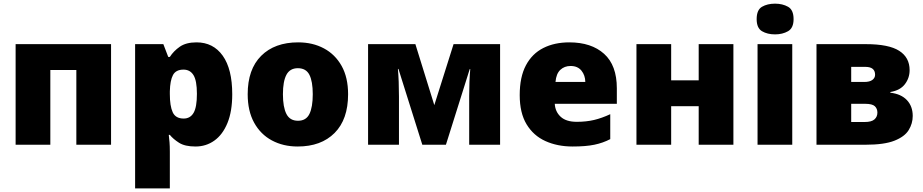

<svg xmlns="http://www.w3.org/2000/svg" viewBox="-20 -796 5074 1056"><path d="M590.8 -553.2V0H399.9V-411.1H256.8V0H65.9V-553.2Z M1061 -563Q1152.8 -563 1205.1 -489.5Q1257.3 -416 1257.3 -277.8Q1257.3 -183.6 1231 -119.4Q1204.6 -55.2 1158.9 -22.7Q1113.3 9.8 1055.2 9.8Q996.6 9.8 964.4 -11Q932.1 -31.7 914.1 -54.2H908.2Q910.6 -35.2 912.4 -13.2Q914.1 8.8 914.1 38.1V240.2H723.1V-553.2H878.4L905.3 -482.9H914.1Q934.6 -515.1 969 -539.1Q1003.4 -563 1061 -563ZM989.3 -413.1Q947.3 -413.1 931.4 -383.3Q915.5 -353.5 914.1 -293.9V-278.8Q914.1 -212.9 929.9 -178.5Q945.8 -144 990.2 -144Q1026.4 -144 1044.7 -175.3Q1063 -206.5 1063 -279.8Q1063 -352.5 1044.2 -382.8Q1025.4 -413.1 989.3 -413.1Z M1894.5 -277.8Q1894.5 -139.2 1820.3 -64.7Q1746.1 9.8 1617.2 9.8Q1537.6 9.8 1475.3 -23.7Q1413.1 -57.1 1377.7 -121.3Q1342.3 -185.5 1342.3 -277.8Q1342.3 -415 1416.5 -489Q1490.7 -563 1620.1 -563Q1699.7 -563 1761.7 -529.8Q1823.7 -496.6 1859.1 -433.1Q1894.5 -369.6 1894.5 -277.8ZM1536.1 -277.8Q1536.1 -207 1555.2 -169.4Q1574.2 -131.8 1619.1 -131.8Q1663.6 -131.8 1681.9 -169.4Q1700.2 -207 1700.2 -277.8Q1700.2 -348.6 1681.6 -384.8Q1663.1 -420.9 1618.2 -420.9Q1574.7 -420.9 1555.4 -384.8Q1536.1 -348.6 1536.1 -277.8Z M2730.5 -553.2V0H2560.5V-268.1Q2560.5 -307.6 2562 -345.7Q2563.5 -383.8 2566.4 -416H2563.5L2432.6 0H2302.7L2171.4 -417H2168.5Q2174.3 -351.1 2174.3 -264.2V0H2004.4V-553.2H2264.6L2368.7 -217.8L2474.6 -553.2Z M3111.3 -563Q3232.4 -563 3302.5 -500Q3372.6 -437 3372.6 -310.1V-225.1H3031.2Q3033.7 -181.6 3063.7 -153.8Q3093.8 -126 3152.3 -126Q3204.1 -126 3247.3 -136.2Q3290.5 -146.5 3336.4 -168V-30.8Q3296.4 -9.8 3249 0Q3201.7 9.8 3129.4 9.8Q3045.9 9.8 2980 -20Q2914.1 -49.8 2876.2 -112.3Q2838.4 -174.8 2838.4 -272.9Q2838.4 -372.6 2872.6 -436.8Q2906.7 -501 2968.3 -532Q3029.8 -563 3111.3 -563ZM3118.2 -433.1Q3084.5 -433.1 3061.8 -411.9Q3039.1 -390.6 3035.2 -345.2H3199.2Q3198.7 -381.8 3178 -407.5Q3157.2 -433.1 3118.2 -433.1Z M3671.4 -553.2V-354H3822.8V-553.2H4013.7V0H3822.8V-211.9H3671.4V0H3480.5V-553.2Z M4242.7 -775.9Q4283.7 -775.9 4314.2 -758.8Q4344.7 -741.7 4344.7 -690.9Q4344.7 -641.6 4314.2 -624.3Q4283.7 -606.9 4242.7 -606.9Q4200.7 -606.9 4171.1 -624.3Q4141.6 -641.6 4141.6 -690.9Q4141.6 -741.7 4171.1 -758.8Q4200.7 -775.9 4242.7 -775.9ZM4337.4 -553.2V0H4146.5V-553.2Z M4982.9 -410.2Q4982.9 -366.7 4956.8 -332.8Q4930.7 -298.8 4877 -290V-286.1Q4936 -279.3 4968 -245.4Q5000 -211.4 5000 -158.2Q5000 -116.7 4977.8 -80.6Q4955.6 -44.4 4899.4 -22.2Q4843.3 0 4741.7 0H4470.7V-553.2H4742.7Q4868.2 -553.2 4925.5 -516.6Q4982.9 -480 4982.9 -410.2ZM4793 -384.8Q4793 -428.2 4739.7 -428.2H4661.6V-345.2H4732.9Q4763.2 -345.2 4778.1 -356.4Q4793 -367.7 4793 -384.8ZM4805.7 -176.8Q4805.7 -198.2 4791.7 -211.7Q4777.8 -225.1 4737.8 -225.1H4661.6V-125H4735.8Q4773.4 -125 4789.6 -139.4Q4805.7 -153.8 4805.7 -176.8Z"/></svg>

Font: Open Sans ExtraBold
Style: Regular
Weight: 800
Designer: Monotype Design Team
Foundry: Monotype Imaging Inc.
Version: Version 3.003; ttfautohint (v1.8.4)